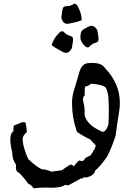

<svg xmlns="http://www.w3.org/2000/svg" viewBox="-20 -825 737 1044"><path d="M168.9 198.7 162.1 198.2Q150.9 180.7 132.3 172.9Q111.3 141.1 83.5 114.7Q66.4 109.4 66.4 84Q66.4 77.6 67.4 70.3Q46.4 43.9 46.4 2.4Q36.1 -39.1 36.1 -65.9Q36.1 -100.6 52.7 -110.8Q52.7 -126.5 55.2 -142.1Q94.7 -158.7 97.2 -159.2Q103.5 -161.1 108.4 -161.1Q119.6 -161.1 121.1 -150.4L126.5 -107.9Q102.5 -86.9 102.5 -66.4Q106.9 -17.6 133.8 40.5Q183.6 86.4 208.5 95.7Q232.4 95.7 259.3 108.4Q287.6 105 316.4 100.6Q345.7 79.6 362.8 69.8Q375 69.8 380.9 80.1Q404.8 47.4 413.6 47.4Q419.9 50.8 425.3 50.8Q436.5 50.8 443.4 34.7Q463.9 22 469.7 22Q473.1 22 496.1 -18.6L501 -34.2Q475.1 -59.1 475.1 -64Q402.8 -101.1 398.4 -109.4L396.5 -113.8Q371.6 -185.5 371.6 -263.7Q371.6 -295.4 379.4 -324.7Q391.1 -365.7 403.8 -406.2L413.1 -438Q426.3 -477.5 456.1 -481.4Q470.2 -482.9 482.4 -482.9Q525.9 -482.9 544.4 -462.9L553.2 -452.6Q631.8 -368.7 631.8 -266.1Q631.8 -248 629.4 -230Q611.3 -112.3 608.9 -87.9Q586.9 -20 562.5 25.9Q525.9 80.1 498.5 101.1Q492.2 129.9 450.7 139.6Q446.3 140.6 443.4 140.6Q439.9 140.6 438.7 139.6Q437.5 138.7 436.5 138.7Q433.1 138.7 426.3 148.4L424.3 143.1L352.1 182.6Q340.8 182.6 332.5 180.2Q314.9 195.8 259.8 195.8Q245.6 195.8 229.5 194.8Q189.9 194.8 168.9 198.7ZM542 -108.4Q550.8 -110.8 559.6 -124.8Q568.4 -138.7 569.8 -152.3Q571.8 -184.6 571.8 -219.2Q571.8 -257.8 569.3 -298.8Q562.5 -344.7 550.3 -352.5Q533.2 -365.2 477.5 -369.6L476.1 -371.1Q461.4 -356.4 442.4 -354Q440.4 -337.4 440.4 -319.8V-305.2Q431.2 -298.8 431.2 -285.2Q431.2 -279.8 434.6 -264.6Q440.4 -243.7 440.4 -220.7L439.9 -206.1Q439.9 -198.7 442.4 -190.4Q460.4 -143.1 525.4 -113.8Q532.2 -108.4 539.6 -108.4ZM338.9 -537.6Q330.1 -537.6 320.3 -543.2Q310.5 -548.8 300.8 -554.2Q279.8 -564.5 260.7 -579.6Q272.5 -617.7 299.3 -643.6L308.1 -651.9Q313.5 -655.3 322.3 -655.3Q327.6 -649.4 342.8 -637.7Q349.6 -633.3 357.4 -631.3Q377.4 -627 377.4 -612.3Q377.4 -599.1 371.1 -565.4Q369.1 -558.1 363.8 -551.8Q352.5 -537.6 338.9 -537.6ZM460.9 -566.9Q452.1 -566.9 446.8 -570.3L438 -578.6Q417 -599.1 417 -623.5Q417 -630.9 418.9 -638.2V-639.2Q418.9 -658.2 439.5 -668.5Q449.2 -673.8 459 -679.2Q468.8 -684.6 477.5 -684.6Q491.2 -684.6 502.4 -670.9Q507.8 -664.6 509.8 -657.2Q516.1 -623 516.1 -609.9Q516.1 -595.7 496.1 -591.3Q488.3 -589.4 481.4 -584.5Q466.3 -573.2 460.9 -566.9ZM345.7 -695.3Q326.2 -695.3 317.4 -716.8Q314 -724.6 314 -731.9Q317.9 -766.1 321.3 -778.8Q324.7 -791.5 343.3 -791.5H348.1Q355 -791.5 361.3 -793.9Q379.4 -800.8 385.7 -805.2Q395 -802.7 398.4 -797.9Q424.3 -755.9 424.3 -714.8Q401.9 -706.1 378.9 -701.7Q367.7 -699.2 359.4 -697.3Q351.1 -695.3 345.7 -695.3Z"/></svg>

Font: Kurland
Style: Regular
Weight: 400
Designer: GGBot
Version: 0.22